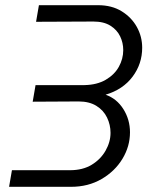

<svg xmlns="http://www.w3.org/2000/svg" viewBox="-20 -720 587 740"><path d="M15 0 26 -64H250Q299 -64 333.5 -85Q368 -106 387 -139.5Q406 -173 406 -208Q406 -239 392.5 -267Q379 -295 351.5 -312Q324 -329 283 -329L106 -328L117 -392H306Q354 -393 387.5 -412.5Q421 -432 438 -462.5Q455 -493 455 -527Q455 -555 443 -580Q431 -605 405.5 -621Q380 -637 340 -637L119 -636L130 -700H358Q411 -700 449 -676.5Q487 -653 507.5 -616Q528 -579 528 -536Q528 -474 491 -424.5Q454 -375 387 -355Q430 -340 455.5 -299.5Q481 -259 481 -210Q481 -156 452 -108Q423 -60 371.5 -30Q320 0 254 0Z"/></svg>

Font: MuseoModerno Light
Style: Italic
Weight: 300
Italic angle: -9°
Designer: Pablo Cosgaya, Héctor Gatti, Marcela Romero, and the Authors of The MuseoModerno Project.
Foundry: Omnibus-Type Team
Version: Version 1.003